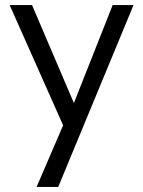

<svg xmlns="http://www.w3.org/2000/svg" viewBox="-20 -530 563 755"><path d="M124 205 238 -60 256 -88 423 -510H505L209 205ZM247 5 18 -510H106L303 -49Z"/></svg>

Font: Instrument Sans
Style: Regular
Weight: 400
Designer: Rodrigo Fuenzalida
Foundry: fragTYPE
Version: Version 1.000;gftools[0.9.28]